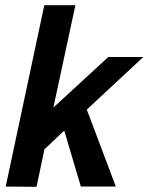

<svg xmlns="http://www.w3.org/2000/svg" viewBox="-20 -720 573 741"><path d="M121 1 2 0 151 -700H271L186 -305L398 -500H533L315 -297L427 0H292L228 -216L153 -145L152 -146Z"/></svg>

Font: Epunda Sans SemiBold
Style: Italic
Weight: 600
Italic angle: -12.0243°
Designer: Simon Atzbach
Foundry: typofactur
Version: Version 2.204; ttfautohint (v1.8.4.7-5d5b)